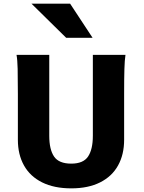

<svg xmlns="http://www.w3.org/2000/svg" viewBox="-20 -1011 784 1043"><path d="M654.3 -500.5V-251.5Q654.3 -171.4 621.3 -112.1Q588.4 -52.7 523.9 -20.3Q459.5 12.2 367.2 12.2Q273.9 12.2 208.7 -20.3Q143.6 -52.7 110.4 -112.1Q77.1 -171.4 77.1 -251.5V-500.5Q77.1 -587.4 75.9 -637Q74.7 -686.5 69.8 -712.9H247.6V-273.4Q247.6 -199.2 273.7 -160.6Q299.8 -122.1 367.2 -122.1Q432.6 -122.1 458.5 -160.9Q484.4 -199.7 484.4 -273.4V-712.9H661.6Q657.2 -685.5 655.8 -635.7Q654.3 -585.9 654.3 -500.5ZM360.8 -991.2 482.9 -805.7H339.4L150.9 -991.2Z"/></svg>

Font: Lesson One Extra
Style: Regular
Weight: 800
Designer: But Ko, Victor Gaultney, Annie Olsen, Julie Remington, Don Collingsworth, Eric Hays, Becca Hirsbrunner
Version: Version 1.100